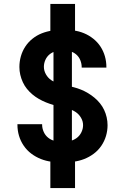

<svg xmlns="http://www.w3.org/2000/svg" viewBox="-20 -858 640 980"><path d="M299 -29Q271 -29 243 -32.5Q215 -36 188.5 -46.5Q162 -57 139.5 -74Q117 -91 101 -114.5Q85 -138 77 -165Q69 -192 69 -221Q69 -221 69 -222Q69 -223 69 -224H195Q195 -224 195 -223.5Q195 -223 195 -222Q195 -203 203 -185Q211 -167 226 -155Q241 -143 260 -138.5Q279 -134 299 -134Q318 -134 336.5 -138Q355 -142 370.5 -153Q386 -164 395 -182Q404 -200 404 -219Q404 -239 393.5 -257Q383 -275 366.5 -286Q350 -297 330.5 -302.5Q311 -308 291 -312.5Q271 -317 252 -322.5Q233 -328 214.5 -335.5Q196 -343 178.5 -353Q161 -363 145.5 -376Q130 -389 117.5 -404.5Q105 -420 96.5 -438.5Q88 -457 83.5 -476.5Q79 -496 79 -516Q79 -544 86.5 -570.5Q94 -597 109 -620Q124 -643 146 -660.5Q168 -678 193.5 -688Q219 -698 246.5 -702Q274 -706 301 -706Q329 -706 356 -702.5Q383 -699 408.5 -688.5Q434 -678 456 -660.5Q478 -643 493 -620Q508 -597 515.5 -570.5Q523 -544 523 -516Q523 -516 523 -515Q523 -514 523 -513H397Q397 -513 397 -513.5Q397 -514 397 -515Q397 -533 390 -550.5Q383 -568 369 -580Q355 -592 337 -596.5Q319 -601 301 -601Q283 -601 265 -596.5Q247 -592 233 -580.5Q219 -569 211.5 -552Q204 -535 204 -517Q204 -497 214.5 -478.5Q225 -460 241.5 -449Q258 -438 277.5 -432.5Q297 -427 316.5 -422.5Q336 -418 355.5 -413Q375 -408 393.5 -400.5Q412 -393 429.5 -382.5Q447 -372 462.5 -359Q478 -346 490.5 -330.5Q503 -315 511.5 -297Q520 -279 524.5 -259Q529 -239 529 -219Q529 -191 521 -164Q513 -137 497 -113.5Q481 -90 458 -73Q435 -56 409 -46Q383 -36 355 -32.5Q327 -29 299 -29ZM237 102V-92H253V-643H237V-838H363V-643H347V-92H363V102Z"/></svg>

Font: Iosevka Curly XBdEx
Style: Regular
Weight: 800
Width: 7
Monospace: yes
Designer: Belleve Invis
Foundry: Belleve Invis
Version: Version 11.1.0; ttfautohint (v1.8.3)